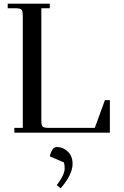

<svg xmlns="http://www.w3.org/2000/svg" viewBox="-20 -722 673 1045"><path d="M22 -677V-702H251V-677H205V-66Q205 -41 212 -33.5Q219 -26 244 -26H496L551 -177H578V0H58V-26H104V-637Q104 -662 97 -669.5Q90 -677 65 -677ZM251 129Q263 78 290 78Q322 78 348.5 102.5Q375 127 375 170Q375 228 310 303L289 286Q332 229 332 195Q332 174 328 162Z"/></svg>

Font: Dihjauti
Style: Bold
Weight: 700
Designer: T. Christopher White
Version: Version 3.0.0